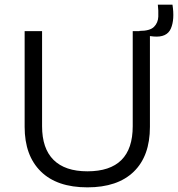

<svg xmlns="http://www.w3.org/2000/svg" viewBox="-20 -794 766 826"><path d="M356 12Q225 12 155.5 -56.5Q86 -125 86 -248V-660H161V-251Q161 -155 210.5 -106Q260 -57 356 -57Q551 -57 551 -251V-660H625V-248Q625 -123 555.5 -55.5Q486 12 356 12ZM641 -637 578 -644 580 -661Q625 -661 642.5 -678.5Q660 -696 661 -722.5Q662 -749 659 -774H722Q732 -710 715 -671Q698 -632 641 -637Z"/></svg>

Font: Bricolage Grotesque 12pt Light
Style: Regular
Weight: 300
Designer: Mathieu Triay
Foundry: Atelier Triay
Version: Version 1.001; ttfautohint (v1.8.4.7-5d5b);gftools[0.9.33.de